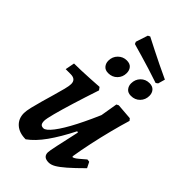

<svg xmlns="http://www.w3.org/2000/svg" viewBox="-254 -917 1010 1010"><g transform="rotate(45 251.0 -411.5)"><path d="M150 11Q102 11 74 -14Q46 -39 46 -80Q46 -97 53 -126.5Q60 -156 70 -191Q80 -226 90 -260.5Q100 -295 107 -322.5Q114 -350 114 -364Q114 -399 75 -399H38L48 -451Q70 -451 100.5 -452Q131 -453 165 -455Q199 -457 230 -459L241 -444Q215 -366 194.5 -299.5Q174 -233 162 -187.5Q150 -142 150 -127Q150 -111 155.5 -103.5Q161 -96 175 -96Q192 -96 221 -133.5Q250 -171 285 -239Q320 -307 358 -399L336 -203L312 -211Q271 -130 231.5 -74.5Q192 -19 150 11ZM322 12Q281 12 281 -23Q281 -29 283.5 -43Q286 -57 291.5 -82.5Q297 -108 306 -148Q315 -188 327 -244L331 -295L358 -456L370 -462L459 -455L468 -444Q453 -395 437.5 -334.5Q422 -274 409 -213Q396 -152 388 -101L391 -97Q396 -98 402.5 -101.5Q409 -105 421 -115Q433 -125 455 -144L470 -142L486 -110Q440 -64 409.5 -37.5Q379 -11 359 0.5Q339 12 322 12ZM380 -542Q357 -542 345.5 -556Q334 -570 334 -589Q334 -619 353.5 -639Q373 -659 402 -659Q425 -659 437 -645.5Q449 -632 449 -611Q449 -582 429.5 -562Q410 -542 380 -542ZM211 -542Q188 -542 176.5 -556Q165 -570 165 -589Q165 -619 185 -639Q205 -659 233 -659Q257 -659 268.5 -645.5Q280 -632 280 -611Q280 -582 260.5 -562Q241 -542 211 -542ZM197 -762 219 -829 231 -835Q231 -835 249.5 -825.5Q268 -816 299.5 -800Q331 -784 369 -765.5Q407 -747 446 -729L435 -690L424 -682Q382 -696 342.5 -708.5Q303 -721 271 -730Q239 -739 220.5 -744.5Q202 -750 202 -750Z"/></g></svg>

Font: Alegreya SemiBold
Style: Italic
Weight: 600
Italic angle: -7°
Designer: Juan Pablo del Peral
Foundry: Huerta Tipografica
Version: Version 2.009